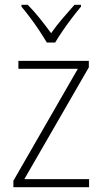

<svg xmlns="http://www.w3.org/2000/svg" viewBox="-20 -850 429 804"><path d="M353 -66H36V-93L306 -562H57V-595H352V-568L82 -100H353ZM176 -672Q163 -694 144.5 -722Q126 -750 106 -776.5Q86 -803 70 -822V-830H96Q121 -805 147 -772.5Q173 -740 194 -711Q215 -741 240.5 -771Q266 -801 292 -830H319V-822Q302 -802 281.5 -775Q261 -748 242.5 -721Q224 -694 211 -672Z"/></svg>

Font: Noto Sans Malayalam UI SemiCondensed ExtraLight
Style: Regular
Weight: 200
Width: 4
Designer: Jelle Bosma - Monotype Design Team
Foundry: Monotype Imaging Inc.
Version: Version 2.104; ttfautohint (v1.8.4.7-5d5b)